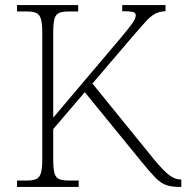

<svg xmlns="http://www.w3.org/2000/svg" viewBox="-20 -734 732 754"><path d="M47 0V-25H84Q108 -25 121.5 -30.5Q135 -36 140.5 -54Q146 -72 146 -108V-606Q146 -642 140.5 -660Q135 -678 121.5 -683.5Q108 -689 84 -689H47V-714H287V-689H251Q226 -689 212.5 -683.5Q199 -678 194 -660Q189 -642 189 -605V-272L454 -585Q490 -628 501.5 -645Q513 -662 513 -674Q513 -685 500 -687.5Q487 -690 460 -690V-714H630V-690Q605 -689 587.5 -679Q570 -669 552 -649Q534 -629 507 -598L343 -406L584 -109Q623 -62 645.5 -45.5Q668 -29 690 -29H692V0H684Q653 0 632 -7.5Q611 -15 589.5 -37Q568 -59 534 -101L313 -372L189 -227V-109Q189 -72 194 -54Q199 -36 212.5 -30.5Q226 -25 251 -25H289V0Z"/></svg>

Font: Noto Serif Malayalam ExtraLight
Style: Regular
Weight: 200
Designer: Indian type Foundry, Jelle Bosma, Monotype Design Team
Foundry: Monotype Imaging Inc.
Version: Version 2.104; ttfautohint (v1.8.4.7-5d5b)